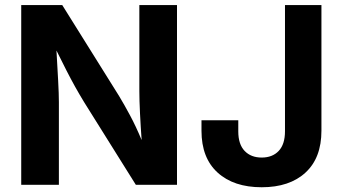

<svg xmlns="http://www.w3.org/2000/svg" viewBox="-20 -748 1386 777"><path d="M65.9 0V-727.5H231.9L461.9 -359.4Q483.4 -323.7 506.3 -281Q529.3 -238.3 553.2 -181.2Q549.3 -234.9 546.6 -288.8Q543.9 -342.8 543.9 -378.4V-727.5H696.3V0H529.8L320.8 -334Q300.8 -366.7 283.7 -397.5Q266.6 -428.2 248.8 -463.1Q231 -498 208.5 -543.5Q212.4 -477.5 215.3 -422.1Q218.3 -366.7 218.3 -334.5V0ZM1039.1 9.8Q925.8 9.8 860.6 -49.6Q795.4 -108.9 795.4 -218.8V-261.2H944.3V-216.3Q944.3 -164.1 970 -137.2Q995.6 -110.4 1039.1 -110.4Q1082.5 -110.4 1107.9 -137.2Q1133.3 -164.1 1133.3 -216.8V-727.5H1280.8V-219.2Q1280.8 -108.9 1216.3 -49.6Q1151.9 9.8 1039.1 9.8Z"/></svg>

Font: Inter-Bold
Style: Bold
Weight: 700
Designer: Rasmus Andersson
Foundry: rsms
Version: Version 4.000;git-a52131595